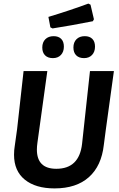

<svg xmlns="http://www.w3.org/2000/svg" viewBox="-20 -1038 662 1067"><path d="M471 -1018 483 -1012 502 -931 496 -920Q369 -895 272 -880L260 -886L249 -944Q368 -980 471 -1018ZM451 -837Q478 -837 493 -822Q508 -807 508 -779Q508 -750 491.5 -732.5Q475 -715 447 -715Q419 -715 403.5 -730.5Q388 -746 388 -774Q388 -803 405 -820Q422 -837 451 -837ZM278 -837Q305 -837 320 -822Q335 -807 335 -779Q335 -750 318.5 -732.5Q302 -715 274 -715Q246 -715 230.5 -730.5Q215 -746 215 -774Q215 -803 232 -820Q249 -837 278 -837ZM613 -643 568 -317 557 -233Q544 -116 474 -53.5Q404 9 283 9Q178 9 118 -39.5Q58 -88 58 -178Q58 -204 62 -227L75 -320L111 -643H243L188 -245Q185 -224 185 -207Q185 -100 293 -100Q420 -100 436 -238L480 -643Z"/></svg>

Font: Alegreya Sans SC
Style: Bold Italic
Weight: 700
Italic angle: -7°
Designer: Juan Pablo del Peral
Foundry: Huerta Tipografica
Version: Version 2.007